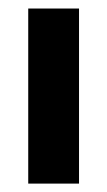

<svg xmlns="http://www.w3.org/2000/svg" viewBox="-20 -437 255 457"><path d="M47.2 0V-416.7H168.1V0Z"/></svg>

Font: Afacad Flux
Style: Regular
Weight: 400
Designer: Kristian Moeller
Foundry: Dicotype
Version: Version 1.100